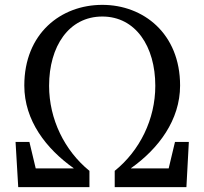

<svg xmlns="http://www.w3.org/2000/svg" viewBox="-20 -770 840 790"><path d="M700 -186 674 -77H519V-78C632 -158 721 -276 721 -418C721 -632 570 -750 401 -750C230 -750 80 -632 80 -418C80 -274 170 -158 283 -78V-77H127L101 -186H44L55 0H348V-67C246 -150 182 -279 182 -417C182 -579 263 -702 401 -702C538 -702 619 -579 619 -417C619 -279 555 -150 452 -67V0H747L757 -186Z"/></svg>

Font: Source Han Serif JP Medium
Style: Regular
Weight: 500
Designer: Ryoko NISHIZUKA 西塚涼子 (kana & ideographs); Frank Grießhammer (Latin, Greek & Cyrillic); Wenlong ZHANG 张文龙 (bopomofo); San
Foundry: Adobe Systems Incorporated
Version: Version 1.001;PS 1.001;hotconv 16.6.54;makeotf.lib2.5.65590